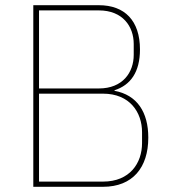

<svg xmlns="http://www.w3.org/2000/svg" viewBox="-20 -718 655 738"><path d="M108 0H376C490 0 550 -74 550 -189C550 -287 507 -353 420 -369V-371C482 -391 518 -441 518 -528C518 -639 459 -698 360 -698H108ZM130 -358H376C479 -358 526 -286 526 -210V-168C526 -91 479 -20 376 -20H130ZM130 -678H360C452 -678 494 -616 494 -549V-507C494 -440 452 -378 360 -378H130Z"/></svg>

Font: IBM Plex Thai Looped Thin
Style: Regular
Weight: 100
Designer: Mike Abbink, Paul van der Laan, Pieter van Rosmalen, Ben Mitchell, Mark Frömberg
Foundry: Bold Monday
Version: Version 1.0